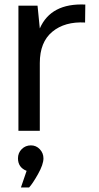

<svg xmlns="http://www.w3.org/2000/svg" viewBox="-20 -575 434 844"><path d="M355 -555 354 -476Q265 -481 210 -435.5Q155 -390 155 -298V0H61V-550H145L155 -450Q204 -562 355 -555ZM97 176Q59 161 59 121Q59 97 75.5 80.5Q92 64 116 64Q139 64 155 81Q171 98 171 121Q171 148 147 190.5Q123 233 108 249H72Z"/></svg>

Font: Oakes Grotesk
Style: Regular
Weight: 400
Designer: Samuel Oakes
Foundry: Samuel Oakes
Version: Version 1.000;PS 001.000;hotconv 1.0.88;makeotf.lib2.5.64775